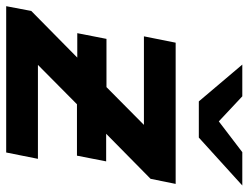

<svg xmlns="http://www.w3.org/2000/svg" viewBox="-120 -674 784 605"><g transform="rotate(90 271.5 -372.0)"><path d="M533 -455 391 -315H478L460 -223H298L174 -100H470L450 0H-11L4 -79L151 -224H74L92 -316H244L363 -434H84L104 -534H549ZM554 -744 403 -607H289L173 -744H273L352 -670L449 -744Z"/></g></svg>

Font: Montserrat Alternates SemiBold
Style: Italic
Weight: 600
Italic angle: -11.3°
Designer: Julieta Ulanovsky
Foundry: Julieta Ulanovsky
Version: Version 7.200